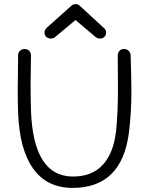

<svg xmlns="http://www.w3.org/2000/svg" viewBox="-20 -915 731 941"><path d="M228 -726.1Q215.8 -726.1 207 -734.1Q198.2 -742.2 198.2 -754.9Q198.2 -768.1 209 -778.8L329.1 -886.2Q339.4 -895 351.1 -895Q362.8 -895 373 -884.8L490.2 -776.9Q500 -768.6 500 -754.9Q500 -742.7 491.7 -734.4Q483.4 -726.1 471.2 -726.1Q457.5 -726.1 449.2 -732.9L350.1 -816.9L247.1 -731Q241.2 -726.1 228 -726.1ZM335.9 5.9Q210.4 5.9 143.1 -87.9Q75.7 -181.6 68.8 -360.8Q66.9 -410.6 66.9 -477.1Q66.9 -507.3 67.9 -563.2Q68.8 -619.1 68.8 -645Q68.8 -657.2 78.1 -666Q87.4 -674.8 101.1 -674.8Q114.7 -674.8 123.3 -665.8Q131.8 -656.7 131.8 -644Q131.8 -619.6 130.9 -571Q129.9 -522.5 129.9 -498Q129.9 -443.4 131.8 -375Q142.6 -49.8 337.9 -49.8Q431.2 -49.8 483.9 -107.4Q536.6 -165 548.8 -272Q558.1 -362.8 558.1 -475.1Q558.1 -502 557.6 -557.1Q557.1 -612.3 557.1 -642.1Q557.1 -655.8 564.9 -665.3Q572.8 -674.8 587.9 -674.8Q602.1 -674.8 611.1 -665.5Q620.1 -656.2 620.1 -644Q620.1 -643.6 621.1 -614.5Q622.1 -585.4 623 -543.5Q624 -501.5 624 -469.2Q624 -361.3 611.8 -264.2Q576.7 5.9 335.9 5.9Z"/></svg>

Font: Comic Neue
Style: Regular
Weight: 400
Designer: Craig Rozynski
Foundry: Craig Rozynski
Version: Version 2.003;hotconv 1.0.109;makeotfexe 2.5.65596